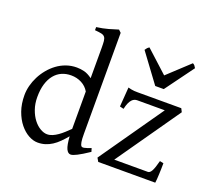

<svg xmlns="http://www.w3.org/2000/svg" viewBox="-128 -924 1219 1105"><g transform="rotate(20 481.0 -371.5)"><path d="M513.2 -41Q490.7 -25.9 473.4 -15.4Q456.1 -4.9 443.1 1.7Q430.2 8.3 420.9 11.5Q411.6 14.6 404.8 14.6Q388.7 14.6 378.4 -7.3Q368.2 -29.3 364.7 -82.5Q346.2 -60.1 327.9 -42Q309.6 -23.9 290.3 -11.5Q271 1 249.5 7.8Q228 14.6 203.1 14.6Q175.8 14.6 147 -1.2Q118.2 -17.1 94 -46.9Q69.8 -76.7 54.4 -119.6Q39.1 -162.6 39.1 -216.8Q39.1 -244.6 46.6 -274.4Q54.2 -304.2 68.4 -332Q82.5 -359.9 103 -384.8Q123.5 -409.7 148.9 -428.5Q174.3 -447.3 204.6 -458Q234.9 -468.8 269 -468.8Q292 -468.8 314.7 -463.1Q337.4 -457.5 363.8 -438V-622.1Q363.8 -648.9 362.3 -664.8Q360.8 -680.7 354 -689.2Q347.2 -697.8 333 -700.9Q318.8 -704.1 293 -706.1V-725.1Q333 -730.5 364.7 -739.5Q396.5 -748.5 421.9 -756.8L437 -742.2V-124Q437 -106.9 437.7 -94.7Q438.5 -82.5 439.9 -74.2Q441.4 -65.9 443.4 -60.5Q445.3 -55.2 448.2 -51.8Q452.6 -46.4 465.1 -48.6Q477.5 -50.8 506.8 -62ZM363.8 -127.4V-356.4Q347.7 -384.3 318.4 -399.7Q289.1 -415 253.9 -415Q222.7 -415 196.8 -403.6Q170.9 -392.1 152.1 -369.1Q133.3 -346.2 122.8 -312Q112.3 -277.8 112.3 -231.9Q112.3 -190.4 124.3 -156.5Q136.2 -122.6 154.8 -98.6Q173.3 -74.7 195.6 -61.8Q217.8 -48.8 237.8 -48.8Q254.4 -48.8 270.5 -55.7Q286.6 -62.5 302.2 -73.5Q317.9 -84.5 333.3 -98.6Q348.6 -112.8 363.8 -127.4ZM924.8 -121.1Q924.8 -105.5 924.3 -87.9Q923.8 -70.3 923.1 -53.7Q922.4 -37.1 921.4 -22.9Q920.4 -8.8 918.9 0H569.8L557.1 -22L828.1 -410.2H659.2Q651.4 -410.2 643.3 -407.2Q635.3 -404.3 627.7 -396.2Q620.1 -388.2 613.5 -373.8Q606.9 -359.4 602.1 -336.9L578.1 -342.8L586.9 -461.9Q597.7 -459 606.4 -457.3Q615.2 -455.6 624.8 -454.8Q634.3 -454.1 645.5 -454.1H913.1L923.8 -433.1L651.9 -43.9H857.9Q870.1 -43.9 880.4 -62.7Q890.6 -81.5 901.9 -126ZM780.8 -522.9H728.5L599.6 -697.3Q603 -702.1 605.5 -705.6Q607.9 -709 610.1 -711.4Q612.3 -713.9 615 -715.8Q617.7 -717.8 621.6 -720.2L755.9 -597.7L887.7 -720.2Q896 -715.8 899.4 -711.4Q902.8 -707 908.7 -697.3Z"/></g></svg>

Font: Gentium Plus
Style: Regular
Weight: 400
Designer: J. Victor Gaultney, Annie Olsen, Iska Routamaa
Foundry: SIL International
Version: Version 1.510